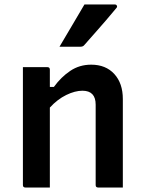

<svg xmlns="http://www.w3.org/2000/svg" viewBox="-20 -835 640 855"><path d="M202 0H93Q82 0 82 -11V-536H191Q202 -536 202 -525V-448H220Q252 -492 293 -519.5Q334 -547 386 -547Q451 -547 489 -505.5Q527 -464 527 -394V0H417Q406 0 406 -11V-369Q406 -431 347 -431Q314 -431 275 -412Q236 -393 202 -356ZM356 -815H492Q498 -815 500.5 -809.5Q503 -804 498 -799Q474 -770 452.5 -745Q431 -720 408 -694Q385 -668 356 -635Q350 -627 339 -627H245Q272 -673 300 -720Q328 -767 356 -815Z"/></svg>

Font: Recursive Mn Lnr St SmB
Style: Regular
Weight: 600
Monospace: yes
Version: Version 1.079;hotconv 1.0.112;makeotfexe 2.5.65598; ttfautoh